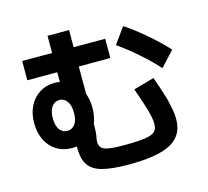

<svg xmlns="http://www.w3.org/2000/svg" viewBox="-120 -946 1240 1146"><g transform="rotate(-15 500.0 -373.0)"><path d="M237 -122Q183 -122 142.5 -147Q102 -172 79 -217.5Q56 -263 56 -323Q56 -384 79 -429Q102 -474 142.5 -499.5Q183 -525 237 -525Q253 -525 268 -522V-582H83V-701H268V-807H401V-701H596V-582H401V-412Q416 -372 416 -323Q416 -270 399 -228V-210Q399 -170 393 -144Q387 -118 393 -99Q400 -74 435 -66Q470 -58 542 -58Q634 -58 681.5 -66.5Q729 -75 741.5 -101Q754 -127 743 -180Q735 -220 717.5 -271Q700 -322 686 -364L814 -400Q828 -358 846 -305Q864 -252 871 -211Q894 -110 865.5 -50.5Q837 9 756 35Q675 61 542 61Q433 61 371 43.5Q309 26 285 -20Q274 -41 270 -66.5Q266 -92 266 -124Q252 -122 237 -122ZM881 -443Q834 -495 773.5 -548.5Q713 -602 648 -648L719 -746Q772 -712 839 -655.5Q906 -599 966 -535ZM237 -228Q266 -228 284 -252.5Q302 -277 302 -323Q302 -369 283.5 -394Q265 -419 237 -419Q208 -419 189.5 -394Q171 -369 171 -323Q171 -277 189 -252.5Q207 -228 237 -228Z"/></g></svg>

Font: Murecho SemiBold
Style: Regular
Weight: 600
Designer: Neil Summerour
Foundry: Positype
Version: Version 1.010; ttfautohint (v1.8.3)